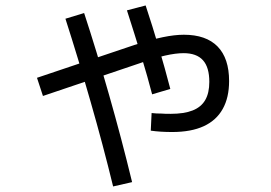

<svg xmlns="http://www.w3.org/2000/svg" viewBox="-20 -632 978 692"><path d="M523.4 -161.1 526.4 -224.6Q535.2 -223.6 543.9 -223.1Q552.7 -222.7 561.5 -222.7Q572.3 -221.7 594.7 -221.7Q643.6 -221.7 674.3 -233.9Q705.1 -246.1 719.7 -271.5Q734.4 -296.9 734.4 -336.9Q734.4 -389.6 711.4 -415Q688.5 -440.4 641.6 -440.4Q613.3 -440.4 574.7 -431.6Q536.1 -422.9 484.4 -404.3L134.8 -286.1L113.3 -351.6L463.9 -469.7Q524.4 -489.3 566.9 -498Q609.4 -506.8 642.6 -506.8Q722.7 -506.8 764.2 -464.4Q805.7 -421.9 805.7 -339.8Q805.7 -280.3 782.7 -239.3Q759.8 -198.2 714.4 -177.2Q668.9 -156.2 600.6 -156.2Q557.6 -156.2 523.4 -161.1ZM215.8 -564.5 283.2 -585Q328.1 -448.2 373 -290.5Q418 -132.8 456.1 24.4L387.7 40Q351.6 -108.4 306.6 -265.1Q261.7 -421.9 215.8 -564.5ZM437.5 -594.7 504.9 -612.3Q554.7 -461.9 593.8 -311.5L528.3 -292Q512.7 -352.5 489.3 -429.7Q465.8 -506.8 437.5 -594.7Z"/></svg>

Font: WEMIX Pretendard Variable
Style: Regular
Weight: 400
Designer: Base glyphs from Inter by Rasmus Andersson; Hangeul glyphs from Noto Sans CJK(Source Han Sans) by Jang Soo-young and Kan
Foundry: Kil Hyung-jin
Version: Version 1.000;Glyphs 3.2 (3208)